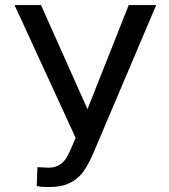

<svg xmlns="http://www.w3.org/2000/svg" viewBox="-20 -731 668 761"><path d="M326.7 -298.3 490.2 -710.9H599.1L347.7 -118.7Q322.3 -62 300.3 -38.3Q278.3 -14.6 248.8 -2.2Q219.2 10.3 174.8 10.3Q136.2 10.3 125.5 5.9L128.4 -68.4L172.9 -66.4Q224.1 -66.4 249 -115.7L261.2 -141.1L279.8 -184.6L37.6 -710.9H142.6Z"/></svg>

Font: Roboto-o
Style: o-Regular
Weight: 400
Designer: Google
Version: Version 2.134; 2016; ttfautohint (v1.6)